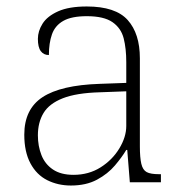

<svg xmlns="http://www.w3.org/2000/svg" viewBox="-20 -563 567 593"><path d="M199 10Q159 10 126 -6.5Q93 -23 74 -58.5Q55 -94 55 -147Q55 -226 111.5 -263Q168 -300 287 -304L370 -307V-371Q370 -413 362 -444.5Q354 -476 327.5 -494.5Q301 -513 248 -513Q201 -513 175.5 -498.5Q150 -484 140.5 -457Q131 -430 131 -393Q115 -393 106 -405Q97 -417 97 -443Q97 -467 111.5 -490Q126 -513 159.5 -528Q193 -543 248 -543Q337 -543 374.5 -501Q412 -459 412 -383V-111Q412 -76 416.5 -57Q421 -38 433 -31.5Q445 -25 471 -25H477V0H381L373 -100H370Q357 -78 335 -52Q313 -26 279.5 -8Q246 10 199 10ZM207 -23Q254 -23 290.5 -46Q327 -69 348.5 -104.5Q370 -140 370 -174V-281L289 -278Q216 -276 174 -259.5Q132 -243 114.5 -214Q97 -185 97 -145Q97 -112 108 -84Q119 -56 143.5 -39.5Q168 -23 207 -23Z"/></svg>

Font: Noto Serif Gujarati ExtraLight
Style: Regular
Weight: 250
Version: Version 2.102